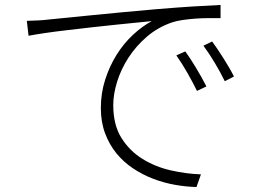

<svg xmlns="http://www.w3.org/2000/svg" viewBox="-20 -726 1040 773"><path d="M726 -519Q735 -507 746 -490Q757 -473 768.5 -454Q780 -435 791 -415.5Q802 -396 811 -378L773 -360Q757 -393 734.5 -432.5Q712 -472 690 -503ZM834 -559Q843 -547 854.5 -530Q866 -513 878 -494Q890 -475 901.5 -455.5Q913 -436 922 -418L885 -399Q868 -434 845 -472.5Q822 -511 799 -542ZM88 -642Q117 -643 137 -644Q157 -645 172 -647Q192 -649 237 -653.5Q282 -658 342 -664Q402 -670 471 -676.5Q540 -683 609 -689Q694 -696 757 -700Q820 -704 868 -706V-653Q846 -653 819.5 -653Q793 -653 766.5 -651Q740 -649 715.5 -645.5Q691 -642 673 -636Q615 -616 571 -578Q527 -540 497 -493.5Q467 -447 451.5 -397Q436 -347 436 -303Q436 -223 469 -170.5Q502 -118 554 -86Q606 -54 668 -40Q730 -26 789 -24L771 27Q729 26 684 18Q639 10 596 -6.5Q553 -23 515 -48.5Q477 -74 448.5 -109Q420 -144 403 -189.5Q386 -235 386 -291Q386 -351 403.5 -405.5Q421 -460 449.5 -505.5Q478 -551 515 -585.5Q552 -620 591 -641Q569 -639 531 -635Q493 -631 446.5 -626.5Q400 -622 349 -616Q298 -610 250 -604.5Q202 -599 161.5 -593Q121 -587 95 -582Z"/></svg>

Font: SpoqaHanSansJP-Light
Style: Regular
Weight: 300
Designer: [Source Han Sans]
Ryoko NISHIZUKA  (kana & ideographs); Paul D. Hunt (Latin, Greek & Cyrillic); Wenlong ZHANG  (bopomofo
Foundry: Spoqa (http://bi.spoqa.com)
Version: Version 1.002.20150607